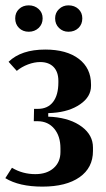

<svg xmlns="http://www.w3.org/2000/svg" viewBox="-20 -691 399 721"><path d="M37.1 -622.1Q37.1 -643.6 51.5 -657.2Q65.9 -670.9 87.9 -670.9Q109.9 -670.9 125 -657.2Q140.1 -643.6 140.1 -622.1Q140.1 -600.1 125 -585.9Q109.9 -571.8 87.9 -571.8Q65.9 -571.8 51.5 -585.9Q37.1 -600.1 37.1 -622.1ZM187 -622.1Q187 -643.1 201.7 -657Q216.3 -670.9 236.8 -670.9Q259.8 -670.9 274.4 -657.2Q289.1 -643.6 289.1 -622.1Q289.1 -599.6 274.4 -585.7Q259.8 -571.8 236.8 -571.8Q216.3 -571.8 201.7 -585.9Q187 -600.1 187 -622.1ZM139.2 9.8Q51.8 9.8 0 -22L24.9 -61Q64.5 -37.1 112.8 -37.1Q155.8 -37.1 181.4 -59.8Q207 -82.5 207 -120.1V-133.8Q207 -179.7 183.8 -207.5Q160.6 -235.4 122.1 -235.8H106.9L107.9 -282.2H122.1Q159.2 -282.2 179.2 -308.1Q199.2 -334 199.2 -381.8V-387.2Q199.2 -420.9 181.2 -439.5Q163.1 -458 130.9 -458Q108.9 -458 85 -449Q61 -439.9 43 -424.8L12.2 -459Q59.6 -504.9 149.9 -504.9Q230 -504.9 275.9 -470Q321.8 -435.1 321.8 -374V-368.2Q321.8 -327.6 281.2 -299.6Q240.7 -271.5 178.2 -267.1L161.1 -266.1V-252.9L178.2 -252Q246.1 -246.1 287.6 -214.8Q329.1 -183.6 329.1 -137.2V-124Q329.1 -61 278.8 -25.6Q228.5 9.8 139.2 9.8Z"/></svg>

Font: Moniqa Black Paragraph
Style: Regular
Weight: 900
Designer: Rajesh Rajput
Foundry: Rajesh Rajput
Version: Version 1.000